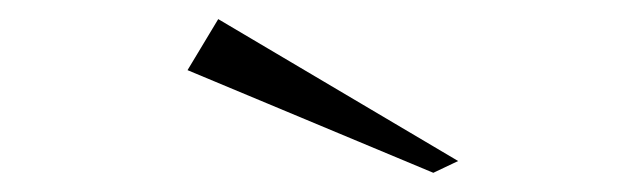

<svg xmlns="http://www.w3.org/2000/svg" viewBox="-20 -715 676 202"><path d="M435.9 -533.2 177.3 -641.2 209.6 -694.9 462 -545.6Z"/></svg>

Font: Panamera Thin
Style: Regular
Weight: 100
Designer: Bastien Sozeau
Foundry: NBR — Bastien Sozeau
Version: Version 3.003;gftools[0.9.33]